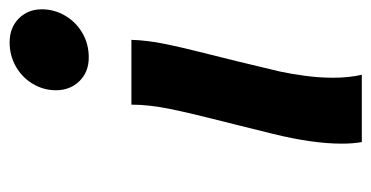

<svg xmlns="http://www.w3.org/2000/svg" viewBox="-212 -582 794 411"><g transform="rotate(-90 185.5 -377.0)"><path d="M299.8 -753.9Q331.1 -753.9 350.8 -734.4Q370.6 -714.8 370.6 -685.1Q370.6 -658.2 356.9 -635Q343.3 -611.8 319.8 -598.1Q296.4 -584.5 267.6 -584.5Q236.3 -584.5 216.8 -604.5Q197.3 -624.5 197.3 -654.8Q197.3 -681.2 210.9 -704.1Q224.6 -727.1 248 -740.5Q271.5 -753.9 299.8 -753.9ZM273.9 -325.2 259.3 -266.6 237.3 -174.8Q232.4 -152.3 228.3 -121.8Q224.1 -91.3 224.1 -61.5Q224.1 -27.3 230.5 0H86.4Q83 -18.6 83 -43Q83 -105.5 104 -190.4L123 -267.1L130.4 -296.4Q147.9 -364.7 157.2 -410.2Q166.5 -455.6 166.5 -493.2H305.2Q304.2 -459.5 296.6 -422.1Q289.1 -384.8 273.9 -325.2Z"/></g></svg>

Font: Lesson One
Style: Bold Italic
Weight: 700
Italic angle: -14°
Designer: But Ko, Victor Gaultney, Annie Olsen, Julie Remington, Don Collingsworth, Eric Hays, Becca Hirsbrunner
Version: Version 1.100